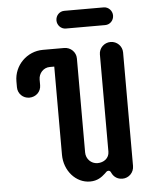

<svg xmlns="http://www.w3.org/2000/svg" viewBox="-58 -897 780 955"><g transform="rotate(-5 332.5 -419.5)"><path d="M514.6 -673.3C482.4 -673.3 456.5 -647.5 456.5 -616.2V-130.9C456.5 -98.1 429.2 -78.6 397.9 -78.6C366.2 -78.6 340.8 -104.5 340.8 -136.7V-606.4C340.8 -637.7 314.9 -663.6 282.2 -663.6H175.8C96.2 -663.6 31.2 -598.6 31.2 -519V-489.7C31.2 -457.5 56.6 -432.6 88.4 -432.6C121.6 -432.6 147 -457.5 147 -489.7V-517.6C147 -548.8 170.9 -575.7 202.6 -575.7H225.1V-135.3C225.1 -55.7 282.2 9.3 353 9.3C390.1 9.3 411.6 -7.3 429.7 -23.9C435.5 -29.8 440.4 -36.1 448.2 -36.1C456.5 -36.1 459.5 -29.3 461.9 -23.9C465.8 -15.6 480 9.3 514.6 9.3C546.4 9.3 572.3 -16.1 572.3 -49.3V-616.2C572.3 -647.5 546.4 -673.3 514.6 -673.3ZM538.6 -803.7C538.6 -827.1 519.5 -847.7 495.6 -847.7H298.8C274.9 -847.7 255.9 -828.1 255.9 -803.2C255.9 -779.8 274.9 -759.3 298.8 -759.3H495.6C519.5 -759.3 538.6 -778.8 538.6 -803.7Z"/></g></svg>

Font: Supermercado One
Style: Regular
Weight: 400
Designer: James Grieshaber
Foundry: James Grieshaber
Version: Version 1.002